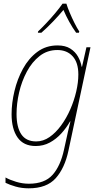

<svg xmlns="http://www.w3.org/2000/svg" viewBox="-20 -784 538 1044"><path d="M136 240Q98 240 65 230.5Q32 221 10 210V181Q33 194 67.5 204.5Q102 215 137 215Q223 215 266 166.5Q309 118 328 30L339 -20Q343 -41 350 -70Q357 -99 363 -124H361Q342 -90 314 -59Q286 -28 251 -9Q216 10 174 10Q108 10 75.5 -36.5Q43 -83 43 -163Q43 -223 58.5 -288.5Q74 -354 105 -410.5Q136 -467 183 -502Q230 -537 293 -537Q335 -537 362 -520Q389 -503 404 -476.5Q419 -450 424 -421H426L450 -527H472L352 36Q332 130 283 185Q234 240 136 240ZM177 -15Q215 -15 249 -38.5Q283 -62 312 -101.5Q341 -141 362 -189Q383 -237 394.5 -286.5Q406 -336 406 -379Q406 -444 375 -478Q344 -512 292 -512Q237 -512 195.5 -479.5Q154 -447 126 -394.5Q98 -342 84 -281.5Q70 -221 70 -164Q70 -92 96 -53.5Q122 -15 177 -15ZM187 -613Q208 -633 233 -659.5Q258 -686 281 -713.5Q304 -741 320 -764H341Q347 -744 359 -715.5Q371 -687 385 -659Q399 -631 411 -613L409 -606H394Q375 -632 356.5 -665.5Q338 -699 325 -730Q301 -701 269 -667.5Q237 -634 205 -606H186Z"/></svg>

Font: Noto Sans SemiCondensed Thin
Style: Italic
Weight: 100
Width: 4
Italic angle: -12°
Designer: Monotype Design Team
Foundry: Monotype Imaging Inc.
Version: Version 2.013; ttfautohint (v1.8.4.7-5d5b)